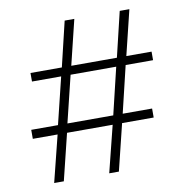

<svg xmlns="http://www.w3.org/2000/svg" viewBox="-80 -786 828 862"><g transform="rotate(-10 334.5 -355.0)"><path d="M631 -466H506L455 -253H589V-212H445L393 0H349L402 -212H194L142 0H98L151 -212H38V-253H160L212 -466H79V-505H222L271 -710H315L265 -505H473L522 -710H566L516 -505H631ZM412 -253 463 -466H255L203 -253Z"/></g></svg>

Font: Oxford Sans
Style: Regular
Weight: 300
Designer: Matt McInerney, Pablo Impallari, Rodrigo Fuenzalida
Foundry: Matt McInerney, Pablo Impallari, Rodrigo Fuenzalida
Version: Version 3.000g; ttfautohint (v1.5) -l 8 -r 28 -G 28 -x 14 -D